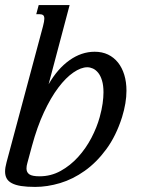

<svg xmlns="http://www.w3.org/2000/svg" viewBox="-34 -736 606 767"><path d="M75.2 -84.5Q71.8 -72.8 71.8 -63Q71.8 -47.4 83.3 -39.6Q94.7 -31.7 124 -31.7Q169.4 -31.7 208.3 -53.2Q247.1 -74.7 278.1 -108.9Q309.1 -143.1 331.1 -185.1Q353 -227.1 364.3 -268.1Q372.6 -298.3 376 -322.8Q379.4 -347.2 379.4 -367.2Q379.4 -395 373.5 -414.3Q367.7 -433.6 358.2 -445.3Q348.6 -457 337.2 -462.2Q325.7 -467.3 314.9 -467.3Q289.6 -467.3 259.3 -446.5Q229 -425.8 199 -386Q168.9 -346.2 141.6 -287.6Q114.3 -229 93.8 -153.3ZM160.2 -399.4Q195.8 -461.4 243.7 -495.4Q291.5 -529.3 344.2 -529.3Q374 -529.3 397.5 -518.1Q420.9 -506.8 437.3 -486.3Q453.6 -465.8 462.4 -437.3Q471.2 -408.7 471.2 -373.5Q471.2 -325.2 453.6 -268.1Q429.7 -192.9 390.6 -139.9Q351.6 -86.9 304.4 -53.5Q257.3 -20 206.1 -4.6Q154.8 10.7 106.4 10.7Q73.2 10.7 50.3 7.1Q27.3 3.4 13.2 -4.2Q-1 -11.7 -7.3 -23.2Q-13.7 -34.7 -13.7 -50.8Q-13.7 -66.4 -7.8 -87.9L137.7 -630.9Q143.1 -651.4 143.1 -661.1Q143.1 -671.9 138.2 -675.5Q133.3 -679.2 124.5 -679.2H110.8L120.6 -715.8H244.1Z"/></svg>

Font: Arian Grqi
Style: Italic
Weight: 400
Italic angle: -15°
Designer: Ruben Hakobyan (Tarumian)
Foundry: Ruben Hakobyan (Tarumian)
Version: Version 1.002